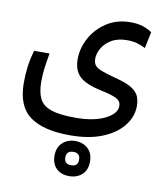

<svg xmlns="http://www.w3.org/2000/svg" viewBox="-83 -460 753 883"><g transform="rotate(10 293.0 -19.0)"><path d="M270.5 168.9Q145.5 168.9 82.8 122.8Q20 76.7 20 -32.7Q20 -70.3 24.7 -107.7Q29.3 -145 41.5 -185.1H113.3Q106 -143.6 102.1 -114.5Q98.1 -85.4 98.1 -52.2Q98.1 -2 113.3 28.1Q128.4 58.1 168 71.5Q207.5 85 280.3 85Q367.7 85 419.4 58.8Q471.2 32.7 471.2 -2.4Q471.2 -16.1 464.1 -25.4Q457 -34.7 436.3 -42.7Q415.5 -50.8 373.5 -59.6Q304.2 -74.2 274.7 -101.8Q245.1 -129.4 245.1 -182.6Q245.1 -233.9 271.2 -281.7Q297.4 -329.6 344.7 -360.6Q392.1 -391.6 456.5 -391.6Q489.7 -391.6 513.9 -383.5Q538.1 -375.5 556.6 -362.8L540.5 -286.1Q522 -295.9 501.5 -301.8Q481 -307.6 454.6 -307.6Q410.6 -307.6 381.6 -290Q352.5 -272.5 338.4 -247.3Q324.2 -222.2 324.2 -198.2Q324.2 -180.2 332.5 -168.7Q340.8 -157.2 363.8 -148.2Q386.7 -139.2 430.7 -127.4Q481.9 -114.7 507.6 -98.9Q533.2 -83 542 -63Q550.8 -43 550.8 -16.6Q550.8 32.7 517.6 75.2Q484.4 117.7 421.9 143.3Q359.4 168.9 270.5 168.9ZM298.8 354.5Q261.7 354.5 239.5 332.8Q217.3 311 217.3 272.5Q217.3 234.4 241 212.4Q264.6 190.4 300.3 190.4Q335.9 190.4 359.4 211.7Q382.8 232.9 382.8 272.5Q382.8 312.5 358.9 333.5Q335 354.5 298.8 354.5ZM299.8 303.7Q332 303.7 332 272.9Q332 241.2 300.8 241.2Q267.6 241.2 267.6 272.5Q267.6 303.7 299.8 303.7Z"/></g></svg>

Font: CaskaydiaMono NF SemiLight
Style: Regular
Weight: 350
Designer: Aaron Bell
Foundry: Saja Typeworks
Version: Version 2111.001; ttfautohint (v1.8.4);Nerd Fonts 3.1.1